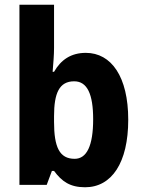

<svg xmlns="http://www.w3.org/2000/svg" viewBox="-20 -780 601 810"><path d="M208 -578V-760H62V0H177L199 -59H208C241 -14 276 10 339 10C451 10 521 -93 521 -275C521 -456 450 -557 342 -557C280 -557 237 -528 208 -477H202C205 -513 208 -548 208 -578ZM293 -437C348 -437 373 -383 373 -277C373 -165 346 -110 295 -110C231 -110 208 -159 208 -266V-290C208 -387 230 -437 293 -437Z"/></svg>

Font: Noto Sans Oriya Cond Bold
Style: Bold
Weight: 700
Width: 3
Designer: Amélie Bonet and Sol Matas
Foundry: Google LLC
Version: Version 2.006